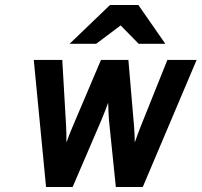

<svg xmlns="http://www.w3.org/2000/svg" viewBox="-20 -752 811 772"><path d="M165.2 0 115.8 -511H230.4L245.8 -244.8Q246.8 -230.7 246.9 -211.6Q247.1 -192.5 247.1 -179Q252.3 -194.1 259.2 -211.6Q266.1 -229 271.6 -241.8L386 -511H496.2L519.2 -241.8Q520.4 -226.5 521.1 -208.7Q521.8 -190.8 522 -179Q527.7 -195.8 533.2 -211Q538.8 -226.2 545 -241.8L653 -511H770.6L554 0H445.8L418.2 -268.4Q417 -281.3 416.2 -302.1Q415.4 -322.9 415 -339Q409.3 -323.1 401 -302.1Q392.7 -281 387 -267.6L272 0ZM259.9 -576 422.5 -732H536.3L644.7 -576H537.5L465.1 -649.8L366.7 -576Z"/></svg>

Font: Overpass
Style: Italic
Weight: 400
Italic angle: -10°
Designer: Delve Withrington, Dave Bailey, Thomas Jockin
Foundry: Delve Fonts LLC
Version: Version 4.000